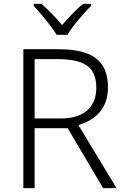

<svg xmlns="http://www.w3.org/2000/svg" viewBox="-20 -967 640 987"><path d="M271 -788H327C351 -831 410 -898 448 -937V-947H406C370 -917 331 -875 299 -838C268 -875 229 -917 193 -947H153V-937C189 -898 246 -831 271 -788ZM278 -714H100V0H158V-308H328L510 0H579L383 -324C470 -350 535 -408 535 -518C535 -660 449 -714 278 -714ZM273 -663C410 -663 475 -626 475 -516C475 -414 409 -358 293 -358H158V-663Z"/></svg>

Font: Noto Sans Gujarati Light
Style: Regular
Weight: 300
Designer: Jelle Bosma - Monotype Design Team, Universal Thirst
Foundry: Monotype Imaging Inc.
Version: Version 2.106